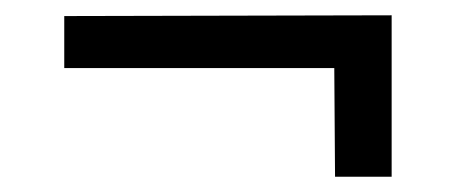

<svg xmlns="http://www.w3.org/2000/svg" viewBox="-20 -418 598 251"><path d="M64 -397V-329H417L418 -187H492V-398Z"/></svg>

Font: United Sans
Style: Regular
Weight: 400
Designer: Pablo Impallari, Rodrigo Fuenzalida (Modified by Dan O. Williams)
Version: Version 1.000;PS 001.000;hotconv 1.0.88;makeotf.lib2.5.64775